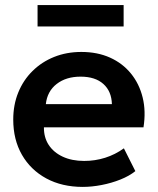

<svg xmlns="http://www.w3.org/2000/svg" viewBox="-20 -719 620 754"><path d="M305 15Q223.5 15 162 -18.2Q100.5 -51.5 66.2 -111Q32 -170.5 32 -249.5Q32 -307.5 51.8 -356Q71.5 -404.5 107.8 -440.2Q144 -476 192.8 -495.5Q241.5 -515 299.5 -515Q362.5 -515 412 -492.8Q461.5 -470.5 494.2 -430.2Q527 -390 540.2 -336.2Q553.5 -282.5 543.5 -219H152.5Q152 -179.5 171.2 -150Q190.5 -120.5 226.2 -103.8Q262 -87 310.5 -87Q353.5 -87 393 -99.5Q432.5 -112 466.5 -136.5L511.5 -47Q488 -28 453 -14Q418 0 379.2 7.5Q340.5 15 305 15ZM160 -310H419.5Q418 -360.5 386 -389.2Q354 -418 296.5 -418Q239.5 -418 202.5 -389.2Q165.5 -360.5 160 -310ZM127.5 -615V-699H465.5V-615Z"/></svg>

Font: Geologica Medium
Style: Regular
Weight: 500
Designer: Sindre Bremnes, Frode Helland
Foundry: Monokrom Skriftforlag AS
Version: Version 1.010;gftools[0.9.28]